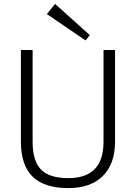

<svg xmlns="http://www.w3.org/2000/svg" viewBox="-20 -956 696 983"><path d="M330 7Q207 7 147 -51.5Q87 -110 87 -231V-700H147V-230Q147 -132 190 -88Q233 -44 330 -44Q510 -44 510 -230V-700H569V-231Q569 -173 553 -129Q537 -85 506 -54.5Q475 -24 431 -8.5Q387 7 330 7ZM440 -776 418 -749 220 -884 262 -936Z"/></svg>

Font: Pathway Extreme 28pt ExtraLight
Style: Regular
Weight: 250
Designer: Eduardo Rodriguez Tunni
Foundry: Eduardo Rodriguez Tunni
Version: Version 1.001;gftools[0.9.26]